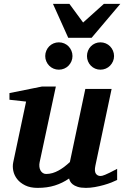

<svg xmlns="http://www.w3.org/2000/svg" viewBox="-20 -937 628 970"><path d="M571.8 -27.8Q561.5 -22.5 543.7 -15.4Q525.9 -8.3 504.2 -2.2Q482.4 3.9 459 8.1Q435.5 12.2 414.1 12.2Q388.2 12.2 372.1 6.8Q356 1.5 346.9 -6.1Q337.9 -13.7 334 -21.7Q330.1 -29.8 329.1 -35.2Q295.9 -12.2 257.3 0Q218.8 12.2 169.9 12.2Q132.8 12.2 107.2 -0.5Q81.5 -13.2 66.7 -32.2Q51.8 -51.3 47.1 -74Q42.5 -96.7 46.9 -117.2L111.8 -423.8L27.8 -433.1V-466.8L192.9 -500H262.2L180.2 -117.2Q177.7 -105.5 179 -94.7Q180.2 -84 184.6 -75.9Q189 -67.9 196.3 -63Q203.6 -58.1 212.9 -58.1Q229.5 -58.1 245.4 -62.7Q261.2 -67.4 276.1 -75.7Q291 -84 305.2 -94.7Q319.3 -105.5 333 -118.2L411.1 -487.8H543.9L461.9 -100.1Q456.1 -72.3 464.1 -60.1Q472.2 -47.9 487.8 -47.9Q491.7 -47.9 496.8 -49.1Q502 -50.3 511 -54Q520 -57.6 534.4 -64.7Q548.8 -71.8 571.8 -84ZM346.2 -653.8Q346.2 -639.6 340.8 -627.2Q335.4 -614.7 326.2 -605.2Q316.9 -595.7 304.2 -590.3Q291.5 -585 277.3 -585Q263.2 -585 250.5 -590.3Q237.8 -595.7 228.5 -605.2Q219.2 -614.7 213.9 -627.2Q208.5 -639.6 208.5 -653.8Q208.5 -668 213.9 -680.7Q219.2 -693.4 228.5 -702.9Q237.8 -712.4 250.5 -717.8Q263.2 -723.1 277.3 -723.1Q291.5 -723.1 304.2 -717.8Q316.9 -712.4 326.2 -702.9Q335.4 -693.4 340.8 -680.7Q346.2 -668 346.2 -653.8ZM556.2 -653.8Q556.2 -639.6 550.8 -627.2Q545.4 -614.7 536.1 -605.2Q526.9 -595.7 514.2 -590.3Q501.5 -585 487.3 -585Q473.1 -585 460.7 -590.3Q448.2 -595.7 439 -605.2Q429.7 -614.7 424.6 -627.2Q419.4 -639.6 419.4 -653.8Q419.4 -668 424.6 -680.7Q429.7 -693.4 439 -702.9Q448.2 -712.4 460.7 -717.8Q473.1 -723.1 487.3 -723.1Q501.5 -723.1 514.2 -717.8Q526.9 -712.4 536.1 -702.9Q545.4 -693.4 550.8 -680.7Q556.2 -668 556.2 -653.8ZM442.9 -746.1H324.7L247.6 -917.5H330.6L399.9 -823.2L504.9 -917.5H587.9Z"/></svg>

Font: Charis SIL Afr
Style: Bold Italic
Weight: 700
Italic angle: -11°
Foundry: SIL International
Version: Version 5.000